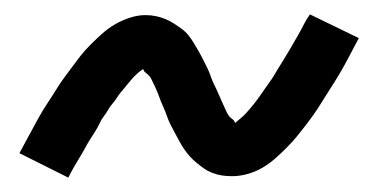

<svg xmlns="http://www.w3.org/2000/svg" viewBox="-20 -430 540 267"><path d="M75 -183 7 -217Q14 -230 20.5 -242Q27 -254 33 -265Q39 -276 46 -286.5Q53 -297 58.5 -306Q64 -315 70 -323Q76 -331 81.5 -338.5Q87 -346 92.5 -353Q98 -360 106.5 -368.5Q115 -377 123 -384Q131 -391 140.5 -396.5Q150 -402 161 -405.5Q172 -409 182 -409Q190 -409 197 -407.5Q204 -406 210 -403.5Q216 -401 221.5 -397.5Q227 -394 232.5 -390Q238 -386 242 -381Q246 -376 249 -371Q252 -366 255.5 -360Q259 -354 262 -348Q265 -342 268 -336Q271 -330 273 -324Q275 -318 278 -312Q281 -306 284 -299Q287 -292 290 -285.5Q293 -279 295.5 -273.5Q298 -268 303 -264.5Q308 -261 307 -254Q306 -254 304.5 -254.5Q303 -255 302 -255H301L307 -259Q312 -263 317 -267.5Q322 -272 326.5 -277.5Q331 -283 333.5 -286Q336 -289 338.5 -292.5Q341 -296 343.5 -299.5Q346 -303 349 -307.5Q352 -312 355 -316Q358 -320 361 -325Q364 -330 367 -335Q370 -340 373.5 -345.5Q377 -351 380.5 -357Q384 -363 387.5 -369Q391 -375 395 -382Q399 -389 402.5 -396Q406 -403 411 -410L479 -377Q472 -364 465.5 -351.5Q459 -339 452.5 -328Q446 -317 439.5 -307Q433 -297 427.5 -288Q422 -279 416 -270.5Q410 -262 404.5 -255Q399 -248 393 -240.5Q387 -233 378.5 -224.5Q370 -216 362 -209Q354 -202 344.5 -196.5Q335 -191 324 -188Q313 -185 303 -185Q295 -185 288.5 -186Q282 -187 275.5 -189.5Q269 -192 264 -195.5Q259 -199 253.5 -203.5Q248 -208 244 -212.5Q240 -217 236.5 -222Q233 -227 229.5 -233.5Q226 -240 223 -245.5Q220 -251 217 -257Q214 -263 212 -269Q210 -275 207 -281.5Q204 -288 201.5 -295Q199 -302 196 -308.5Q193 -315 190.5 -320Q188 -325 183 -328.5Q178 -332 179 -339H185Q185 -338 179 -334Q173 -330 168.5 -325.5Q164 -321 159.5 -315.5Q155 -310 152.5 -307Q150 -304 147.5 -301Q145 -298 142.5 -294Q140 -290 136.5 -286Q133 -282 130.5 -277.5Q128 -273 124.5 -268.5Q121 -264 118.5 -258.5Q116 -253 112.5 -247.5Q109 -242 105.5 -236.5Q102 -231 98.5 -224.5Q95 -218 91 -211.5Q87 -205 83 -198Q79 -191 75 -183Z"/></svg>

Font: Iosevka Term Oblique
Style: Regular
Weight: 400
Italic angle: -9°
Monospace: yes
Designer: Belleve Invis
Foundry: Belleve Invis
Version: Version 31.4.0